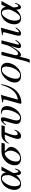

<svg xmlns="http://www.w3.org/2000/svg" viewBox="1789 -2270 686 4304"><g transform="rotate(-90 2132.0 -118.0)"><path d="M549 -428 407 -167V-149Q407 -110 416 -80Q425 -50 441 -50Q464 -50 492 -124L508 -117Q471 9 407 9Q358 9 355 -96Q267 11 161 11Q92 11 59.5 -31Q27 -73 27 -141Q27 -202 51.5 -261.5Q76 -321 118 -364Q152 -398 198.5 -419.5Q245 -441 291 -441Q351 -441 384 -405.5Q417 -370 417 -322L463 -428ZM359 -272Q359 -420 282 -420Q230 -420 169.5 -328Q109 -236 109 -125Q109 -77 126 -43.5Q143 -10 178 -10Q251 -10 343 -201Q344 -207 348.5 -220.5Q353 -234 356 -247Q359 -260 359 -272Z M1083 -428 1065 -354H895Q910 -330 936 -309.5Q962 -289 976.5 -269.5Q991 -250 991 -217Q991 -133 909.5 -61Q828 11 725 11Q655 11 617 -26.5Q579 -64 579 -130Q579 -199 616 -266.5Q653 -334 726 -381Q799 -428 889 -428ZM907 -221Q907 -267 890.5 -303Q874 -339 849 -354Q791 -354 727 -276.5Q663 -199 663 -100Q663 -56 684 -33Q705 -10 741 -10Q808 -10 857.5 -82Q907 -154 907 -221Z M1476 -428 1455 -354H1322Q1252 -195 1252 -116Q1252 -65 1288 -65Q1306 -65 1328 -85.5Q1350 -106 1363 -134H1379Q1361 -73 1320.5 -31Q1280 11 1234 11Q1170 11 1170 -60Q1170 -139 1268 -354H1207Q1127 -354 1078 -266H1062Q1087 -327 1139 -377.5Q1191 -428 1258 -428Z M1736 -426V-441Q1821 -441 1863.5 -411.5Q1906 -382 1906 -303Q1906 -256 1884.5 -201.5Q1863 -147 1828 -100Q1793 -53 1742.5 -21.5Q1692 10 1639 10Q1505 10 1505 -94Q1505 -136 1537 -240L1565 -333Q1573 -362 1573 -372Q1573 -386 1561 -386Q1539 -386 1492 -326L1479 -335Q1549 -441 1610 -441Q1654 -441 1654 -396Q1654 -371 1646 -344L1596 -163Q1585 -124 1585 -89Q1585 -11 1642 -11Q1692 -11 1735.5 -70.5Q1779 -130 1800.5 -202Q1822 -274 1822 -327Q1822 -381 1802 -401Q1782 -421 1736 -426Z M2381 -434 2397 -430Q2386 -366 2368 -308Q2350 -250 2316.5 -190Q2283 -130 2239.5 -86.5Q2196 -43 2130.5 -14Q2065 15 1986 18Q1958 18 1958 -4Q1958 -10 1961 -17L2053 -350Q2055 -360 2055 -367Q2055 -383 2040 -388Q2025 -393 1990 -394V-410L2153 -441L2156 -439L2051 -61Q2283 -83 2381 -434Z M2876 -301Q2876 -244 2847.5 -182.5Q2819 -121 2770 -72Q2687 11 2582 11Q2512 11 2473.5 -25.5Q2435 -62 2435 -128Q2435 -211 2485.5 -290Q2536 -369 2615 -411Q2671 -441 2735 -441Q2797 -441 2836.5 -403.5Q2876 -366 2876 -301ZM2792 -326Q2792 -371 2773 -395.5Q2754 -420 2721 -420Q2654 -420 2593 -329Q2519 -216 2519 -101Q2519 -57 2540 -33.5Q2561 -10 2597 -10Q2658 -10 2718 -93Q2752 -139 2772 -203.5Q2792 -268 2792 -326Z M3377 -117 3391 -108Q3345 -37 3316.5 -13Q3288 11 3254 11Q3233 11 3219 -1Q3205 -13 3205 -34Q3205 -65 3220 -110L3253 -214H3252Q3184 -93 3138.5 -42Q3093 9 3049 9Q3021 9 3013 -19Q3004 17 2993.5 58.5Q2983 100 2978.5 118.5Q2974 137 2968 157Q2962 177 2957 187Q2952 197 2946 205H2875Q2899 170 2919 93L3050 -428H3125L3050 -130Q3046 -112 3046 -103Q3046 -55 3086 -55Q3126 -55 3191 -151.5Q3256 -248 3271 -306L3304 -428H3381L3302 -128Q3283 -52 3283 -51Q3283 -36 3294 -36Q3306 -36 3322.5 -51.5Q3339 -67 3377 -117Z M3656 -114 3669 -103Q3627 -38 3598 -13.5Q3569 11 3532 11Q3483 11 3483 -44Q3483 -73 3505 -155L3553 -332Q3562 -364 3562 -376Q3562 -391 3550.5 -395Q3539 -399 3498 -400V-416Q3544 -420 3658 -441L3662 -438L3568 -95Q3558 -61 3558 -51Q3558 -36 3572 -36Q3597 -36 3656 -114Z M4261 -428 4119 -167V-149Q4119 -110 4128 -80Q4137 -50 4153 -50Q4176 -50 4204 -124L4220 -117Q4183 9 4119 9Q4070 9 4067 -96Q3979 11 3873 11Q3804 11 3771.5 -31Q3739 -73 3739 -141Q3739 -202 3763.5 -261.5Q3788 -321 3830 -364Q3864 -398 3910.5 -419.5Q3957 -441 4003 -441Q4063 -441 4096 -405.5Q4129 -370 4129 -322L4175 -428ZM4071 -272Q4071 -420 3994 -420Q3942 -420 3881.5 -328Q3821 -236 3821 -125Q3821 -77 3838 -43.5Q3855 -10 3890 -10Q3963 -10 4055 -201Q4056 -207 4060.5 -220.5Q4065 -234 4068 -247Q4071 -260 4071 -272Z"/></g></svg>

Font: STIX MathJax Main
Style: Italic
Weight: 400
Italic angle: -16.33°
Designer: MicroPress Inc., with final additions and corrections provided by Coen Hoffman, Elsevier (retired)
Version: Version 1.1.1